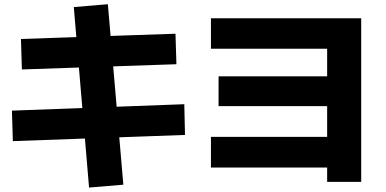

<svg xmlns="http://www.w3.org/2000/svg" viewBox="-20 -833 1800 896"><path d="M395.6 42.2 324.4 -800 483.3 -813.3 555.6 28.9ZM40 -174.4 35.6 -316.7 840 -346.7 843.3 -203.3ZM82.2 -508.9 77.8 -651.1 798.9 -675.6 803.3 -533.3Z M1506.7 15.6V-51.1H964.4V-194.4H1506.7V-337.8H1000V-476.7H1506.7V-605.6H964.4V-747.8H1665.6V15.6Z"/></svg>

Font: Paperlogy 8 ExtraBold
Style: Regular
Weight: 800
Designer: redesigned by Lee Juim, glyphs from Gmarket Sans & Montserrat
Foundry: PT&
Version: Version 1.001